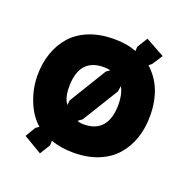

<svg xmlns="http://www.w3.org/2000/svg" viewBox="-137 -830 1008 1034"><g transform="rotate(20 367.5 -313.0)"><path d="M383.8 -459 403.8 -473.1Q389.2 -478 367.2 -478Q226.1 -478 226.1 -314.9Q226.1 -251 251 -219.2L253.9 -246.1ZM508.8 -314.9Q508.8 -375.5 486.8 -413.1L481.9 -380.9L355 -174.8L332 -158.2Q342.8 -150.9 368.2 -150.9Q439 -150.9 473.9 -193.1Q508.8 -235.4 508.8 -314.9ZM689.9 -314.9Q689.9 -245.1 669.9 -186.5Q649.9 -127.9 610.8 -83.5Q571.8 -39.1 510 -13.9Q448.2 11.2 369.1 11.2Q293.9 11.2 238.8 -9.8L237.8 17.1L201.2 76.2L96.2 14.2L130.9 -43.9L149.9 -57.1Q101.1 -99.1 73 -169.9Q44.9 -240.7 44.9 -314.9Q44.9 -384.3 65.2 -442.9Q85.4 -501.5 124.8 -545.7Q164.1 -589.8 226.1 -614.5Q288.1 -639.2 367.2 -639.2Q442.4 -639.2 496.1 -617.2L497.1 -642.1L534.2 -702.1L643.1 -642.1L604 -582L587.9 -569.8Q689.9 -479 689.9 -314.9Z"/></g></svg>

Font: Sinkin Sans 800 Black
Style: Regular
Weight: 900
Designer: Keith Bates
Foundry: K-Type
Version: Sinkin Sans (version 1.0)  by Keith Bates   •   © 2014   www